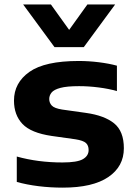

<svg xmlns="http://www.w3.org/2000/svg" viewBox="-20 -828 608 858"><path d="M260.5 10.5Q205 10.5 152.2 4Q99.5 -2.5 55 -15V-128.5Q150 -102 259 -102Q325 -102 350.5 -116.8Q376 -131.5 376 -157.5Q376 -178 364 -189Q352 -200 317.5 -205.5L211 -220.5Q118.5 -234 80.5 -274Q42.5 -314 42.5 -378.5Q42.5 -458 111.5 -506.8Q180.5 -555.5 331.5 -555.5Q376.5 -555.5 422.2 -549.8Q468 -544 502.5 -534.5V-421Q466 -431.5 421.2 -437.2Q376.5 -443 333 -443Q278.5 -443 249.8 -435.2Q221 -427.5 210.5 -414.5Q200 -401.5 200 -385.5Q200 -368.5 211.5 -356.2Q223 -344 257.5 -338.5L364 -323.5Q446.5 -312 490 -276.8Q533.5 -241.5 533.5 -165.5Q533.5 -84 464 -36.8Q394.5 10.5 260.5 10.5ZM223.5 -617.5 83.5 -808H207.5L289 -694.5L370.5 -808H494.5L354.5 -617.5Z"/></svg>

Font: Encode Sans Expanded
Style: Bold
Weight: 700
Width: 7
Designer: Multiple Designers
Foundry: Impallari Type
Version: Version 3.000; ttfautohint (v1.8.3) -l 8 -r 50 -G 200 -x 14 